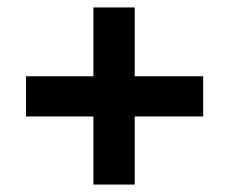

<svg xmlns="http://www.w3.org/2000/svg" viewBox="-20 -598 616 516"><path d="M526 -285H342V-102H231V-285H50V-393H231V-578H342V-393H526Z"/></svg>

Font: Hind Madurai SemiBold
Style: Regular
Weight: 600
Designer: Jyotish Sonowal
Foundry: Indian Type Foundry
Version: Version 1.001;PS 1.0;hotconv 1.0.86;makeotf.lib2.5.63406; tt